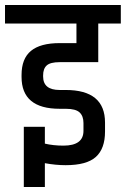

<svg xmlns="http://www.w3.org/2000/svg" viewBox="-49 -676 502 766"><path d="M130 -170V-103Q164 -95 204 -95Q284 -95 284 -154V-185Q284 -213 268.5 -227.5Q253 -242 213 -242H189Q37 -242 37 -369V-377Q37 -442 74.5 -473Q112 -504 189 -504H256V-582H-29V-656H433V-582H343V-428H189Q152 -428 137.5 -415Q123 -402 123 -375V-371Q123 -317 189 -317H213Q370 -317 370 -187V-151Q370 -83 333.5 -50Q297 -17 213 -17Q173 -17 130 -25V70H46V-170Z"/></svg>

Font: Khand Medium
Style: Regular
Weight: 500
Designer: Devanagari: Sanchit Sawaria, Jyotish Sonowal; Latin: Satya Rajpurohit
Foundry: Indian Type Foundry
Version: Version 1.100;PS 1.0;hotconv 1.0.78;makeotf.lib2.5.61930; tt